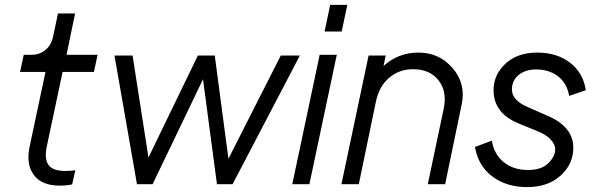

<svg xmlns="http://www.w3.org/2000/svg" viewBox="-20 -753 2422 785"><path d="M224 6Q151 6 118.5 -37.5Q86 -81 101 -153L166 -459H62L77 -529H110Q142 -529 166 -549Q190 -569 197 -603L217 -698H287L252 -529H379L364 -459H236L171 -153Q161 -104 178 -79Q195 -54 248 -54Q272 -54 288 -57L275 1Q252 6 224 6Z M1128 -526H1206L931 0H867L810 -429L604 0H540L448 -526H522L587 -109L789 -526H858L914 -104Z M1307 -624 1330 -733H1400L1377 -624ZM1175 0 1287 -529H1357L1245 0Z M1691 -538Q1776 -538 1830.5 -474.5Q1885 -411 1868 -328L1800 0H1729L1794 -308Q1809 -378 1773.5 -424Q1738 -470 1669 -470Q1612 -470 1571 -435Q1530 -400 1517 -338L1447 0H1376L1487 -526H1557L1548 -483Q1608 -538 1691 -538Z M2135 12Q2051 12 1993 -31.5Q1935 -75 1922 -152L1991 -178Q2000 -122 2039.5 -90Q2079 -58 2139 -58Q2194 -58 2222 -86Q2250 -114 2250 -142Q2250 -163 2231 -183Q2212 -203 2179 -216L2101 -248Q1998 -290 1998 -384Q1998 -448 2047 -493Q2096 -538 2176 -538Q2258 -538 2311.5 -496Q2365 -454 2375 -384L2307 -361Q2298 -413 2261.5 -441Q2225 -469 2172 -469Q2128 -469 2100.5 -446.5Q2073 -424 2073 -387Q2073 -343 2138 -315L2220 -279Q2324 -234 2324 -149Q2324 -82 2272 -35Q2220 12 2135 12Z"/></svg>

Font: Plus Jakarta Display Light
Style: Italic
Weight: 300
Italic angle: -12°
Designer: Gumpita Rahayu
Foundry: Tokotype Studio
Version: Version 1.000;hotconv 1.0.109;makeotfexe 2.5.65596